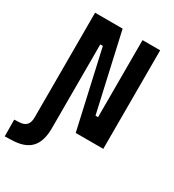

<svg xmlns="http://www.w3.org/2000/svg" viewBox="-255 -814 1058 1170"><g transform="rotate(30 274.5 -229.0)"><path d="M-36.1 234.4 7.3 232.9C132.3 231 188 173.3 188 46.9V-542H206.1L328.1 0H522V-693.4H397.9V-151.4H379.9L257.8 -693.4H64V43C64 91.3 43 114.7 -6.3 115.7L-37.1 117.2Z"/></g></svg>

Font: Cascadia Code
Style: Bold
Weight: 700
Monospace: yes
Designer: Aaron Bell
Foundry: Saja Typeworks
Version: Version 2404.023